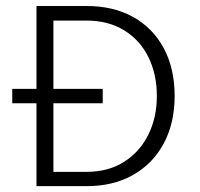

<svg xmlns="http://www.w3.org/2000/svg" viewBox="-20 -638 687 658"><path d="M276 0H105V-284H22V-333.5H105V-617.5H276Q369 -617.5 436.8 -579.5Q504.5 -541.5 541.5 -472.2Q578.5 -403 578.5 -309Q578.5 -216 541.2 -146.5Q504 -77 436.2 -38.5Q368.5 0 276 0ZM276 -49Q351 -49 405 -83.2Q459 -117.5 488.2 -176.2Q517.5 -235 517.5 -309Q517.5 -384 488.5 -442.5Q459.5 -501 405.2 -534.2Q351 -567.5 276 -567.5H163V-333.5H332V-284H163V-49Z"/></svg>

Font: Betina Sans Light
Style: Regular
Weight: 300
Designer: Jonathan Pinhorn (font) & Cristiano Sobral (main changes)
Version: Version 2.001;October 6, 2020;FontCreator 13.0.0.2681 64-bit